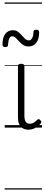

<svg xmlns="http://www.w3.org/2000/svg" viewBox="-38 -1030 359 1550"><path d="M192 17Q171 17 155.5 10.5Q140 4 129 -8Q118 -20 112.5 -38.5Q107 -57 107 -82V-496Q107 -506 113 -510.5Q119 -515 132 -515Q146 -515 152.5 -510.5Q159 -506 159 -496V-94Q159 -74 163.5 -60Q168 -46 177.5 -38.5Q187 -31 202 -31Q213 -31 223 -34.5Q233 -38 243 -45.5Q253 -53 263 -63Q269 -69 275.5 -68Q282 -67 288 -59Q293 -54 295 -48Q297 -42 292 -35Q281 -20 264.5 -8Q248 4 229.5 10.5Q211 17 192 17ZM193 -655Q167 -655 148.5 -667.5Q130 -680 116 -696Q102 -712 89 -724.5Q76 -737 60 -737Q45 -737 37 -720Q29 -703 27 -669Q27 -659 22 -654.5Q17 -650 4 -650Q-18 -650 -18 -671Q-18 -728 5 -757Q28 -786 66 -786Q90 -786 107 -773.5Q124 -761 137.5 -745Q151 -729 164.5 -716.5Q178 -704 195 -704Q210 -704 220.5 -721Q231 -738 232 -771Q232 -790 254 -790Q268 -790 273 -785Q278 -780 278 -768Q278 -715 255 -685Q232 -655 193 -655ZM0 490H301V500H0ZM0 -20H301V0H0ZM0 -505H301V-500H0ZM0 -1010H301V-1000H0Z"/></svg>

Font: Playwrite ES Deco Guides
Style: Regular
Weight: 400
Designer: Veronika Burian, José Scaglione
Foundry: TypeTogether
Version: Version 1.003